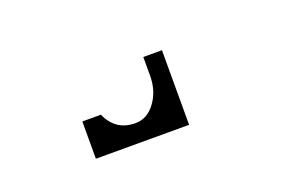

<svg xmlns="http://www.w3.org/2000/svg" viewBox="-36 -150 600 378"><g transform="rotate(-20 263.5 39.0)"><path d="M273.4 -39.1H312.5V117.2H117.2V39.1H156.2Q159.7 47.9 165.5 55.2Q182.6 78.1 214.8 78.1Q239.3 78.1 256.3 55.2Q273.4 32.2 273.4 0Z"/></g></svg>

Font: Leporid
Style: Regular
Weight: 400
Designer: GGBotNet
Foundry: GGBotNet
Version: 1.00